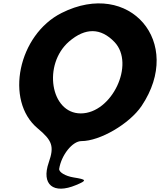

<svg xmlns="http://www.w3.org/2000/svg" viewBox="-20 -901 965 1158"><path d="M352 -823C90 -692 7 -294 207 -127C296 -53 308 -18 274 79C228 212 301 273 439 215C506 187 504 182 423 169C374 161 334 137 337 117C350 34 417 -50 471 -50C583 -50 761 -154 834 -262C1091 -645 762 -1029 352 -823ZM671 -647C796 -515 655 -217 467 -217C284 -217 237 -513 397 -651C495 -735 588 -734 671 -647Z"/></svg>

Font: Hussar Skorodowane
Style: Ky
Weight: 700
Foundry: Cannot Into Space Fonts
Version: Version 0.892